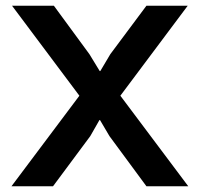

<svg xmlns="http://www.w3.org/2000/svg" viewBox="-20 -650 697 670"><path d="M637 0H491L362 -175L329 -231H327L295 -175L165 0H20L257 -316L22 -630H168L292 -461L328 -402H330L365 -461L491 -630H635L400 -316Z"/></svg>

Font: Sinkin Sans 500 Medium
Style: 500 Medium
Weight: 500
Designer: Keith Bates
Foundry: K-Type
Version: Sinkin Sans (version 1.0)  by Keith Bates   •   © 2014   www